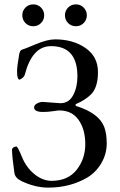

<svg xmlns="http://www.w3.org/2000/svg" viewBox="-20 -844 550 878"><path d="M277 -774Q277 -795 291.5 -809.5Q306 -824 327 -824Q348 -824 362.5 -809.5Q377 -795 377 -774Q377 -753 362.5 -738.5Q348 -724 327 -724Q306 -724 291.5 -738.5Q277 -753 277 -774ZM82 -774Q82 -795 96.5 -809.5Q111 -824 132 -824Q153 -824 167.5 -809.5Q182 -795 182 -774Q182 -753 167.5 -738.5Q153 -724 132 -724Q111 -724 96.5 -738.5Q82 -753 82 -774ZM175 -378 256 -372Q295 -372 314.5 -408.5Q334 -445 334 -495Q334 -632 215 -633H213Q128 -633 94 -505Q92 -495 82.5 -487.5Q73 -480 68.5 -480Q64 -480 61 -489Q58 -498 58 -519Q58 -540 68 -597Q72 -615 81 -617Q90 -619 143 -641.5Q196 -664 232 -664Q314 -664 371 -624.5Q428 -585 428 -514.5Q428 -444 396 -412Q366 -384 329 -369Q325 -367 325 -364Q325 -361 329 -359Q431 -327 456 -265Q468 -235 468 -187.5Q468 -140 443.5 -98Q419 -56 379 -32Q300 14 201 14Q142 14 80 -15Q50 -29 46 -52Q35 -129 35 -159Q35 -165 41 -169.5Q47 -174 55 -174Q61 -174 80.5 -126Q100 -78 137.5 -47.5Q175 -17 217 -17H218Q292 -18 331 -68Q370 -118 370 -185Q370 -252 339.5 -295.5Q309 -339 251 -339Q245 -339 222 -335.5Q199 -332 177 -332Q136 -332 136 -353Q136 -364 149.5 -371Q163 -378 175 -378Z"/></svg>

Font: EB Garamond
Style: Regular
Weight: 400
Version: Version 0.012